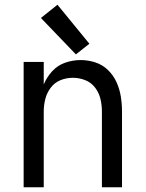

<svg xmlns="http://www.w3.org/2000/svg" viewBox="-20 -792 616 812"><path d="M80 0H165V-320Q165 -347 171.5 -373Q178 -399 194.5 -421Q211 -443 236 -453Q261 -463 288 -463Q315 -463 340.5 -453Q366 -443 382.5 -421Q399 -399 405 -373Q411 -347 411 -320V0H496V-320Q496 -352 491 -383.5Q486 -415 473 -444Q460 -473 437 -495.5Q414 -518 383.5 -528Q353 -538 321 -538Q288 -538 256 -527Q224 -516 201 -491Q178 -466 165 -435V-530H80ZM301 -562 358 -607 223 -772 153 -716Z"/></svg>

Font: Iosevka Sparkle
Style: Regular
Weight: 400
Designer: Belleve Invis
Foundry: Belleve Invis
Version: Version 4.5.0; ttfautohint (v1.8.3)